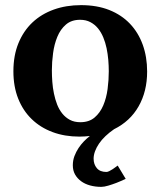

<svg xmlns="http://www.w3.org/2000/svg" viewBox="-20 -520 624 748"><path d="M403.8 -242.2Q403.8 -263.2 401.9 -286.4Q399.9 -309.6 395.3 -332Q390.6 -354.5 382.3 -374.5Q374 -394.5 361.6 -409.7Q349.1 -424.8 332 -433.8Q314.9 -442.9 292 -442.9Q258.3 -442.9 236.8 -424.3Q215.3 -405.8 203.4 -376.7Q191.4 -347.7 186.8 -313Q182.1 -278.3 182.1 -246.1Q182.1 -224.6 183.8 -201.2Q185.5 -177.7 190.2 -155.3Q194.8 -132.8 202.6 -112.8Q210.4 -92.8 222.9 -77.4Q235.4 -62 252.4 -53Q269.5 -43.9 293 -43.9Q327.1 -43.9 348.6 -62.3Q370.1 -80.6 382.3 -109.4Q394.5 -138.2 399.2 -173.3Q403.8 -208.5 403.8 -242.2ZM553.2 -241.2Q553.2 -164.1 520 -105.7Q486.8 -47.4 424.3 -16.6Q405.8 -3.9 390.9 10.3Q376 24.4 365.7 39.6Q355.5 54.7 350.1 69.6Q344.7 84.5 344.7 98.1Q344.7 120.1 357.2 135Q369.6 149.9 394.5 149.9Q399.4 149.9 406 146.5Q412.6 143.1 419.2 138.9Q425.8 134.8 430.9 130.6Q436 126.5 438.5 125L469.7 176.8Q451.2 185.5 433.6 192.4Q418.5 198.2 402.1 203.1Q385.7 208 374.5 208Q351.1 208 330.8 202.4Q310.5 196.8 295.7 185.8Q280.8 174.8 272.2 159.4Q263.7 144 263.7 124Q263.7 105 270 88.1Q276.4 71.3 285.9 56.9Q295.4 42.5 307.1 30.5Q318.8 18.6 330.1 9.8Q320.3 10.7 310.1 11.5Q299.8 12.2 289.1 12.2Q231.9 12.2 184.8 -5.4Q137.7 -22.9 103.8 -55.7Q69.8 -88.4 51 -135.5Q32.2 -182.6 32.2 -242.2Q32.2 -303.7 51.8 -351.6Q71.3 -399.4 106.2 -432.4Q141.1 -465.3 189.5 -482.7Q237.8 -500 295.9 -500Q357.9 -500 405.8 -481Q453.6 -461.9 486.3 -427.5Q519 -393.1 536.1 -345.7Q553.2 -298.3 553.2 -241.2Z"/></svg>

Font: Charis SIL Am
Style: Bold
Weight: 700
Foundry: SIL International
Version: Version 5.000